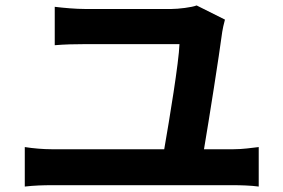

<svg xmlns="http://www.w3.org/2000/svg" viewBox="-20 -721 1040 705"><path d="M71 -181V-36C105 -40 140 -41 170 -41H837C860 -41 902 -40 930 -36V-181C904 -178 872 -173 837 -173H729C748 -285 784 -513 796 -604C797 -612 802 -635 806 -649L702 -701C685 -694 635 -688 609 -688H293C259 -688 213 -692 181 -696V-555C217 -558 254 -559 294 -559H639C637 -494 602 -282 583 -173H170C139 -173 103 -176 71 -181Z"/></svg>

Font: Noto Sans KR Bold
Style: Regular
Weight: 700
Designer: Ryoko NISHIZUKA  (kana & ideographs); Paul D. Hunt (Latin, Greek & Cyrillic); Wenlong ZHANG  (bopomofo); Sandoll Communi
Foundry: Adobe Systems Incorporated
Version: Version 1.004;PS 1.004;hotconv 1.0.82;makeotf.lib2.5.63406